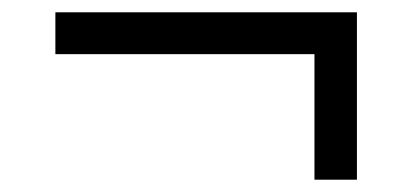

<svg xmlns="http://www.w3.org/2000/svg" viewBox="-20 -375 670 312"><path d="M560 -83H491V-287H70V-355H560Z"/></svg>

Font: IBM Plex Sans JP
Style: Regular
Weight: 400
Designer: Mike Abbink; Paul van der Laan; Pieter van Rosmalen; Wujin Sim; Yejin Wi; Jinhee Kim; Boomi Park; Yona Kim; Kichan Ma
Foundry: Sandoll Inc.
Version: Version 1.001